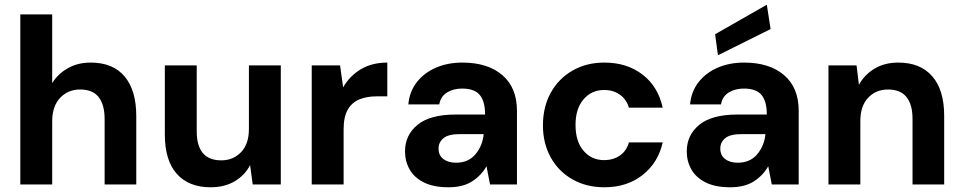

<svg xmlns="http://www.w3.org/2000/svg" viewBox="-20 -781 4079 813"><path d="M66 0V-720H201V-429Q225 -468 267 -492Q309 -516 364 -516Q458 -516 507.5 -457.5Q557 -399 557 -289V0H423V-277Q423 -337 398 -369.5Q373 -402 319 -402Q268 -402 234.5 -366.5Q201 -331 201 -267V0Z M872 12Q779 12 728.5 -45Q678 -102 678 -211V-504H813V-225Q813 -102 917 -102Q967 -102 1000.5 -136.5Q1034 -171 1034 -235V-504H1169V0H1050L1039 -82Q1017 -39 974 -13.5Q931 12 872 12Z M1300 0V-504H1420L1433 -411Q1460 -459 1507.5 -487.5Q1555 -516 1620 -516V-373H1574Q1534 -373 1502.5 -360.5Q1471 -348 1453 -317.5Q1435 -287 1435 -233V0Z M1879 12Q1816 12 1775 -8.5Q1734 -29 1714.5 -63.5Q1695 -98 1695 -140Q1695 -209 1748 -252.5Q1801 -296 1910 -296H2034Q2034 -352 2011.5 -379Q1989 -406 1937 -406Q1900 -406 1873 -389.5Q1846 -373 1840 -339H1709Q1714 -393 1744.5 -432.5Q1775 -472 1825 -494Q1875 -516 1938 -516Q2045 -516 2107 -463Q2169 -410 2169 -312V0H2055L2040 -77Q2018 -38 1979 -13Q1940 12 1879 12ZM1911 -92Q1963 -92 1993 -127.5Q2023 -163 2028 -212V-213H1925Q1879 -213 1858 -196Q1837 -179 1837 -152Q1837 -123 1857.5 -107.5Q1878 -92 1911 -92Z M2539 12Q2463 12 2404 -21.5Q2345 -55 2312 -114.5Q2279 -174 2279 -250Q2279 -328 2312 -388Q2345 -448 2404 -482Q2463 -516 2539 -516Q2635 -516 2701 -465Q2767 -414 2786 -325H2643Q2633 -360 2605 -380Q2577 -400 2538 -400Q2485 -400 2451 -360.5Q2417 -321 2417 -252Q2417 -182 2451 -142.5Q2485 -103 2538 -103Q2577 -103 2605 -122.5Q2633 -142 2643 -178H2786Q2767 -92 2701 -40Q2635 12 2539 12Z M3072 12Q3009 12 2968 -8.5Q2927 -29 2907.5 -63.5Q2888 -98 2888 -140Q2888 -209 2941 -252.5Q2994 -296 3103 -296H3227Q3227 -352 3204.5 -379Q3182 -406 3130 -406Q3093 -406 3066 -389.5Q3039 -373 3033 -339H2902Q2907 -393 2937.5 -432.5Q2968 -472 3018 -494Q3068 -516 3131 -516Q3238 -516 3300 -463Q3362 -410 3362 -312V0H3248L3233 -77Q3211 -38 3172 -13Q3133 12 3072 12ZM3104 -92Q3156 -92 3186 -127.5Q3216 -163 3221 -212V-213H3118Q3072 -213 3051 -196Q3030 -179 3030 -152Q3030 -123 3050.5 -107.5Q3071 -92 3104 -92ZM3020 -547 3008 -636 3227 -761 3243 -658Z M3488 0V-504H3607L3617 -422Q3640 -464 3682.5 -490Q3725 -516 3784 -516Q3877 -516 3927.5 -458Q3978 -400 3978 -291V0H3844V-278Q3844 -338 3818.5 -370Q3793 -402 3740 -402Q3689 -402 3656 -367Q3623 -332 3623 -269V0Z"/></svg>

Font: DM Sans
Style: Bold
Weight: 700
Designer: Colophon Foundry, Jonny Pinhorn
Foundry: Colophon Foundry
Version: Version 4.004; ttfautohint (v1.8.4.7-5d5b)